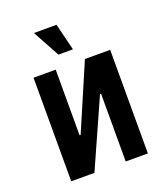

<svg xmlns="http://www.w3.org/2000/svg" viewBox="-129 -780 757 871"><g transform="rotate(-20 250.0 -345.0)"><path d="M65 0V-500H172V-183H177L313 -500H435V0H328V-327H323L177 0ZM207 -560 136 -690H245L277 -560Z"/></g></svg>

Font: Cuprum SemiBold
Style: Regular
Weight: 600
Designer: Jovanny Lemonad
Foundry: Jovanny Lemonad
Version: Version 3.000